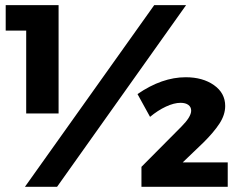

<svg xmlns="http://www.w3.org/2000/svg" viewBox="-20 -721 924 741"><path d="M2 0ZM2 -701.2H206.1V-283.2H81.1V-603H2ZM575.2 -701.2H698.2L200.2 0H76.2ZM717.8 -293.9Q717.8 -308.1 706.8 -316.2Q695.8 -324.2 676.8 -324.2Q651.9 -324.2 620.4 -309.6Q588.9 -294.9 559.1 -270L510.7 -357.9Q605 -422.9 696.8 -422.9Q762.7 -422.9 805.9 -392.3Q849.1 -361.8 849.1 -312Q849.1 -277.8 826.9 -243.9Q804.7 -210 765.1 -170.9L685.1 -94.2H858.9V0H525.9V-77.1L679.7 -231.9Q717.8 -270 717.8 -293.9Z"/></svg>

Font: Argentum Sans
Style: Bold
Weight: 700
Designer: Julieta Ulanovsky (Modified by Cristiano Sobral)
Foundry: Julieta Ulanovsky
Version: Version 1.000; ttfautohint (v1.5.65-e2d9)